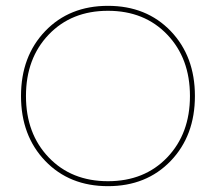

<svg xmlns="http://www.w3.org/2000/svg" viewBox="-20 -633 740 658"><path d="M135 -81.5Q52 -168 52 -304Q52 -440 135 -526.5Q218 -613 350 -613Q482 -613 565 -526.5Q648 -440 648 -304Q648 -168 565 -81.5Q482 5 350 5Q218 5 135 -81.5ZM147 -514.5Q69 -433 69 -304Q69 -175 147 -93.5Q225 -12 350 -12Q475 -12 553 -93.5Q631 -175 631 -304Q631 -433 553 -514.5Q475 -596 350 -596Q225 -596 147 -514.5Z"/></svg>

Font: Flamenco Light
Style: Regular
Weight: 300
Designer: Luciano Vergara
Foundry: Luciano Vergara
Version: Version 1.003